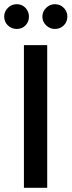

<svg xmlns="http://www.w3.org/2000/svg" viewBox="-26 -895 341 915"><path d="M199 0V-680H88V0ZM54 -757Q79 -757 95.5 -774Q112 -791 112 -816Q112 -840 95.5 -857.5Q79 -875 54 -875Q29 -875 11.5 -857.5Q-6 -840 -6 -816Q-6 -791 11.5 -774Q29 -757 54 -757ZM235 -757Q261 -757 278 -774Q295 -791 295 -816Q295 -840 278 -857.5Q261 -875 235 -875Q212 -875 194 -857.5Q176 -840 176 -816Q176 -791 194 -774Q212 -757 235 -757Z"/></svg>

Font: Catamaran SemiBold
Style: Regular
Weight: 600
Designer: Pria Ravichandran
Version: Version 2.000